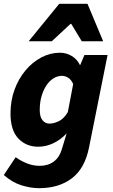

<svg xmlns="http://www.w3.org/2000/svg" viewBox="-25 -786 594 1005"><path d="M179 199Q136 199 87.5 184Q39 169 -5 130L57 37Q85 57 117 69.5Q149 82 183 82Q226 82 256 60Q286 38 298 -3L324 -88Q292 -54 253.5 -36Q215 -18 175 -18Q112 -18 71 -61Q30 -104 30 -192Q30 -259 51 -316.5Q72 -374 108.5 -417.5Q145 -461 191.5 -485.5Q238 -510 289 -510Q322 -510 350.5 -493Q379 -476 393 -446H395L417 -498H538L441 -14Q419 96 351 147.5Q283 199 179 199ZM233 -139Q256 -139 282.5 -151.5Q309 -164 330 -199L358 -346Q348 -369 332 -379Q316 -389 300 -389Q276 -389 255 -376Q234 -363 218 -339Q202 -315 192.5 -282.5Q183 -250 183 -210Q183 -174 197.5 -156.5Q212 -139 233 -139ZM125 -570 285 -766H433L515 -570H403L348 -661H344L246 -570Z"/></svg>

Font: Source Sans 3 ExtraLight ExtraBold
Style: Italic
Weight: 800
Italic angle: -11°
Version: Version 3.052;hotconv 1.1.0;makeotfexe 2.6.0